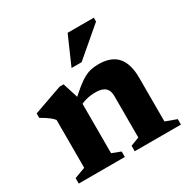

<svg xmlns="http://www.w3.org/2000/svg" viewBox="-157 -832 957 974"><g transform="rotate(-30 322.0 -345.0)"><path d="M250 -367.5V-51.5L301 -32V0H31V-32L95 -55.5V-336Q84.5 -349 67.8 -361.2Q51 -373.5 24 -389V-415L193 -474.5H216ZM359 -32 409.5 -51.5V-293Q409.5 -315.5 401.8 -330Q394 -344.5 377.5 -351.5Q361 -358.5 334 -358.5Q306 -358.5 280 -351.5Q254 -344.5 235.5 -333L218.5 -361Q258 -398.5 286 -421Q314 -443.5 335.8 -455Q357.5 -466.5 377.8 -470.5Q398 -474.5 420.5 -474.5Q494 -474.5 529.5 -433.8Q565 -393 565 -311.5V-55.5L629.5 -32V0H359ZM292.5 -526 364.5 -690.5H518V-668L351.5 -526Z"/></g></svg>

Font: Newsreader
Style: Bold
Weight: 700
Designer: Hugues Gentile
Foundry: Production Type
Version: Version 1.003